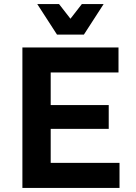

<svg xmlns="http://www.w3.org/2000/svg" viewBox="-20 -923 670 943"><path d="M90 0V-690H562V-567H229V-407H514V-290H229V-123H567V0ZM489 -903 392 -753H260L163 -903H270L326 -831L382 -903Z"/></svg>

Font: Radio Canada SemiBold
Style: Regular
Weight: 600
Designer: Charles Daoud, Etienne Aubert Bonn, Alexandre Saumier Demers, Jacques Le Bailly
Foundry: Radio-Canada
Version: Version 2.104; ttfautohint (v1.8.4.7-5d5b);gftools[0.9.28.de